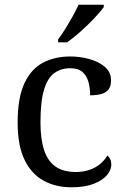

<svg xmlns="http://www.w3.org/2000/svg" viewBox="-20 -786 532 816"><path d="M283 10Q217 10 165.5 -18Q114 -46 84.5 -106.5Q55 -167 55 -265Q55 -372 84.5 -433.5Q114 -495 164.5 -520.5Q215 -546 278 -546Q320 -546 360 -535Q400 -524 426 -501.5Q452 -479 452 -444Q452 -421 442 -407Q432 -393 412.5 -387Q393 -381 363 -381Q363 -413 355.5 -439Q348 -465 330 -480.5Q312 -496 278 -496Q240 -496 211.5 -476Q183 -456 167.5 -406Q152 -356 152 -266Q152 -195 167.5 -148Q183 -101 216 -78Q249 -55 303 -55Q334 -55 360 -64Q386 -73 405.5 -89Q425 -105 436 -125Q444 -119 448.5 -109.5Q453 -100 453 -86Q453 -63 434 -41Q415 -19 377.5 -4.5Q340 10 283 10ZM227 -619Q242 -638 258 -664Q274 -690 289 -717Q304 -744 314 -766H421V-756Q412 -743 394 -723Q376 -703 353.5 -681Q331 -659 308 -639.5Q285 -620 265 -606H227Z"/></svg>

Font: Noto Serif Armenian
Style: Regular
Weight: 400
Designer: Monotype Design Team
Foundry: Monotype Imaging Inc.
Version: Version 2.007